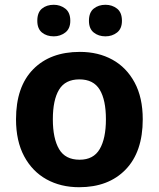

<svg xmlns="http://www.w3.org/2000/svg" viewBox="-20 -773 665 803"><path d="M577 -274Q577 -138 505.5 -64Q434 10 311 10Q234 10 174.5 -23Q115 -56 81 -119.5Q47 -183 47 -274Q47 -410 118.5 -483Q190 -556 314 -556Q391 -556 450 -523.5Q509 -491 543 -428Q577 -365 577 -274ZM201 -274Q201 -194 227 -149.5Q253 -105 313 -105Q371 -105 397 -149.5Q423 -194 423 -274Q423 -355 397 -398Q371 -441 312 -441Q253 -441 227 -398Q201 -355 201 -274ZM136 -686Q136 -721 155.5 -737Q175 -753 205 -753Q232 -753 253 -737Q274 -721 274 -686Q274 -653 253 -637Q232 -621 205 -621Q175 -621 155.5 -637Q136 -653 136 -686ZM352 -686Q352 -721 372 -737Q392 -753 421 -753Q449 -753 469.5 -737Q490 -721 490 -686Q490 -653 469.5 -637Q449 -621 421 -621Q392 -621 372 -637Q352 -653 352 -686Z"/></svg>

Font: Noto Sans Khmer UI
Style: Bold
Weight: 700
Designer: Danh Hong and the Monotype Design Team
Foundry: Monotype Imaging Inc.
Version: Version 2.002; ttfautohint (v1.8.4.7-5d5b)